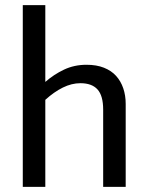

<svg xmlns="http://www.w3.org/2000/svg" viewBox="-20 -730 580 750"><path d="M157 0H69V-710H157V-410Q190 -439 230 -458Q270 -477 318 -477Q357 -477 386 -465.5Q415 -454 433.5 -433.5Q452 -413 461.5 -385Q471 -357 471 -324V0H383V-302Q383 -356 361 -380.5Q339 -405 294 -405Q260 -405 225.5 -388Q191 -371 157 -340Z"/></svg>

Font: Mukta
Style: Regular
Weight: 400
Designer: Girish Dalvi and Yashodeep Gholap
Foundry: Ek Type
Version: Version 2.538;PS 1.001;hotconv 16.6.51;makeotf.lib2.5.65220;